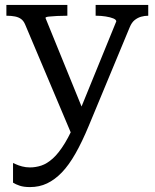

<svg xmlns="http://www.w3.org/2000/svg" viewBox="-20 -529 629 781"><path d="M332 -46 319 -9 270 15 82 -430Q76 -444 66 -451.5Q56 -459 41 -462Q26 -465 7 -465H6V-509H254V-465H252Q232 -465 212 -464Q192 -463 178.5 -461.5Q165 -460 165 -456ZM341 -17Q314 48 287 95.5Q260 143 231.5 172.5Q203 202 171.5 217Q140 232 102 232Q77 232 60.5 226.5Q44 221 33 214V134Q36 135 45.5 139.5Q55 144 70 148Q85 152 102 152Q125 152 148 144.5Q171 137 195 115.5Q219 94 244 53Q269 12 295 -53L302 -72L453 -442Q453 -449 441 -454Q429 -459 410 -462Q391 -465 372 -465H369V-509H583V-465Q568 -465 554 -461Q540 -457 528 -447.5Q516 -438 508 -419Z"/></svg>

Font: Roboto Serif 28pt
Style: Regular
Weight: 400
Designer: Greg Gazdowicz
Foundry: Commercial Type
Version: Version 1.008